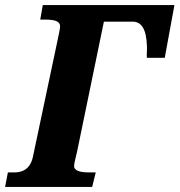

<svg xmlns="http://www.w3.org/2000/svg" viewBox="-37 -734 705 754"><path d="M-17 0H325L339 -57H310C282 -57 254 -62 254 -82C254 -92 258 -105 266 -140L371 -649H484C519 -649 538 -619 540 -552C541 -533 538 -514 540 -507H610L648 -714H131L121 -657H142C176 -657 199 -651 199 -631C199 -621 195 -607 191 -585L92 -117C81 -67 47 -57 21 -57H-6Z"/></svg>

Font: Noto Serif SemiCondensed Extra
Style: Italic
Weight: 800
Width: 4
Italic angle: -12°
Designer: Monotype Design Team
Foundry: Monotype Imaging Inc.
Version: Version 1.901